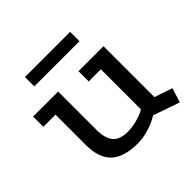

<svg xmlns="http://www.w3.org/2000/svg" viewBox="-156 -753 928 928"><g transform="rotate(-45 308.5 -289.0)"><path d="M437 -28Q405 -8 365 4Q325 16 290 16Q195 16 150.5 -26Q106 -68 106 -157V-364H23V-434H194V-174Q194 -113 218 -85.5Q242 -58 295 -58Q324 -58 358.5 -67Q393 -76 416 -90V-364H333V-434H504V-86L596 -55L573 19ZM130 -597H439V-533H130Z"/></g></svg>

Font: Podkova Medium
Style: Regular
Weight: 500
Designer: Ilya Yudin
Foundry: Cyreal (www.cyreal.org)
Version: Version 2.103